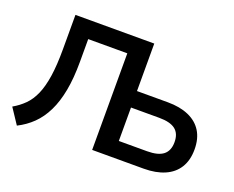

<svg xmlns="http://www.w3.org/2000/svg" viewBox="-115 -903 1363 1117"><g transform="rotate(20 566.5 -344.0)"><path d="M77 17 14 -78Q54 -101 84.5 -131.5Q115 -162 135.5 -208.5Q156 -255 166.5 -324Q177 -393 177 -491V-705H665V-411H856Q931 -411 985 -387.5Q1039 -364 1067.5 -318.5Q1096 -273 1096 -206Q1096 -139 1067.5 -93Q1039 -47 985 -23.5Q931 0 856 0H537V-598H295V-458Q295 -356 280.5 -279Q266 -202 238 -145Q210 -88 169.5 -48.5Q129 -9 77 17ZM665 -102H840Q908 -102 940 -127.5Q972 -153 972 -206Q972 -259 940 -284Q908 -309 840 -309H665Z"/></g></svg>

Font: Nunito Sans 12pt ExtraLight
Style: Regular
Weight: 200
Designer: Vernon Adams
Foundry: Vernon Adams
Version: Version 3.101;gftools[0.9.27]